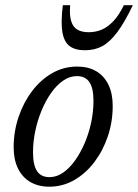

<svg xmlns="http://www.w3.org/2000/svg" viewBox="-20 -694 521 724"><path d="M271 -443Q313 -443 342.8 -425.5Q372.5 -408 388.8 -374.8Q405 -341.5 405 -294.5Q405 -235 386.8 -180.5Q368.5 -126 336 -83Q303.5 -40 260 -15Q216.5 10 166 10Q124.5 10 94.2 -7.8Q64 -25.5 47.8 -58.8Q31.5 -92 31.5 -138.5Q31.5 -198 50 -252.8Q68.5 -307.5 100.8 -350.2Q133 -393 176.5 -418Q220 -443 271 -443ZM167 -26Q193.5 -26 218 -43Q242.5 -60 263.2 -89.2Q284 -118.5 299.8 -155.5Q315.5 -192.5 324 -233.2Q332.5 -274 332.5 -314Q332.5 -361.5 317.2 -384.2Q302 -407 270 -407Q243 -407 218.5 -390.2Q194 -373.5 173.2 -344.2Q152.5 -315 137 -277.8Q121.5 -240.5 113 -199.8Q104.5 -159 104.5 -119.5Q104.5 -72 119.5 -49Q134.5 -26 167 -26ZM314.5 -572.5Q340.5 -572.5 363.5 -582.2Q386.5 -592 407.8 -614.5Q429 -637 447 -674.5H481Q450 -610 422.5 -573Q395 -536 366.2 -520.2Q337.5 -504.5 300.5 -504.5Q263.5 -504.5 242.5 -520.2Q221.5 -536 215.2 -573.2Q209 -610.5 217 -674.5H244.5Q241.5 -635.5 248.8 -613.2Q256 -591 272.5 -581.8Q289 -572.5 314.5 -572.5Z"/></svg>

Font: Newsreader 17pt
Style: Italic
Weight: 400
Italic angle: -17°
Version: Version 1.003